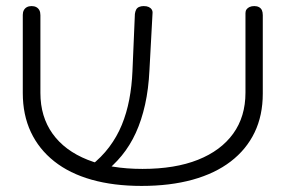

<svg xmlns="http://www.w3.org/2000/svg" viewBox="-20 -600 940 632"><path d="M446 12Q354 12 281.5 -8.5Q209 -29 158.5 -69Q108 -109 81.5 -165.5Q55 -222 55 -294V-551Q55 -560 58.5 -566.5Q62 -573 68.5 -576.5Q75 -580 84 -580Q93 -580 99.5 -576.5Q106 -573 109.5 -566.5Q113 -560 113 -550V-294Q113 -216 153 -160Q193 -104 268.5 -74Q344 -44 449 -44Q556 -44 631.5 -74Q707 -104 747.5 -160Q788 -216 788 -295V-557Q788 -564 791.5 -569Q795 -574 801.5 -577Q808 -580 817 -580Q826 -580 832.5 -576.5Q839 -573 842 -566.5Q845 -560 845 -550V-292Q845 -220 818 -164Q791 -108 739.5 -68.5Q688 -29 614 -8.5Q540 12 446 12ZM309 -21 264 -43 278 -54Q314 -82 339.5 -116Q365 -150 381 -189Q397 -228 405.5 -272.5Q414 -317 416 -366L424 -554Q425 -562 428 -568Q431 -574 437.5 -577Q444 -580 453 -580Q463 -580 469.5 -577Q476 -574 479.5 -568.5Q483 -563 482 -555L472 -370Q469 -307 457.5 -255.5Q446 -204 427 -162.5Q408 -121 380.5 -87.5Q353 -54 317 -27Z"/></svg>

Font: Fredoka Expanded Light
Style: Regular
Weight: 300
Width: 7
Designer: Ben Nathan
Foundry: Milena B. Brandão, Ben Nathan
Version: Version 2.001